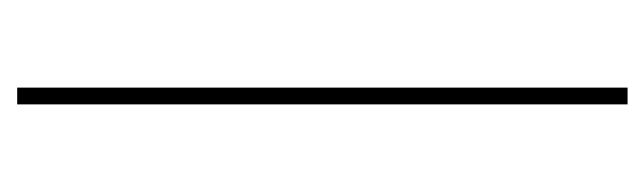

<svg xmlns="http://www.w3.org/2000/svg" viewBox="-290 -478 768 229"><g transform="rotate(-90 94.5 -364.0)"><path d="M84 -728H104V0H84Z"/></g></svg>

Font: Murecho Thin
Style: Regular
Weight: 100
Designer: Neil Summerour
Foundry: Positype
Version: Version 1.010